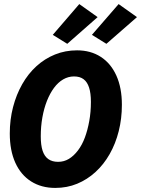

<svg xmlns="http://www.w3.org/2000/svg" viewBox="-20 -910 692 942"><path d="M251 12Q183 12 132.5 -20Q82 -52 55 -112Q28 -172 28 -255Q28 -323 44 -384.5Q60 -446 89 -497Q118 -548 158.5 -585Q199 -622 249.5 -642.5Q300 -663 358 -663Q425 -663 474.5 -631Q524 -599 551 -539Q578 -479 578 -396Q578 -328 562.5 -266.5Q547 -205 518 -154Q489 -103 448.5 -66Q408 -29 358.5 -8.5Q309 12 251 12ZM265 -116Q294 -116 318 -130.5Q342 -145 362.5 -172Q383 -199 396.5 -235.5Q410 -272 418 -316.5Q426 -361 426 -410Q426 -453 417 -480.5Q408 -508 390 -521.5Q372 -535 343 -535Q315 -535 290 -520.5Q265 -506 245 -479Q225 -452 210.5 -415.5Q196 -379 188 -334.5Q180 -290 180 -241Q180 -198 189 -170.5Q198 -143 217 -129.5Q236 -116 265 -116ZM310 -695 239 -739 369 -890 459 -826ZM502 -695 431 -739 562 -890 652 -826Z"/></svg>

Font: Source Code Pro ExtraBold
Style: Italic
Weight: 800
Italic angle: -11°
Monospace: yes
Designer: Paul D. Hunt, Teo Tuominen
Foundry: Adobe Systems Incorporated
Version: Version 1.016;hotconv 1.0.116;makeotfexe 2.5.65601